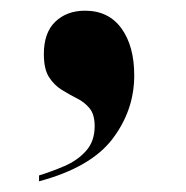

<svg xmlns="http://www.w3.org/2000/svg" viewBox="-20 -184 347 359"><path d="M53 144Q76 137 100.5 126.5Q125 116 141 98Q157 80 157 52Q157 30 147.5 18.5Q138 7 124 0Q110 -7 95.5 -16Q81 -25 71.5 -40Q62 -55 62 -83Q62 -123 83.5 -143.5Q105 -164 139 -164Q183 -164 207 -131Q231 -98 231 -43Q231 22 190.5 75.5Q150 129 53 155Z"/></svg>

Font: Noto Serif Display SemiCondensed Black
Style: Regular
Weight: 900
Width: 4
Designer: Monotype Design Team
Foundry: Monotype Imaging Inc.
Version: Version 2.009